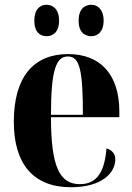

<svg xmlns="http://www.w3.org/2000/svg" viewBox="-20 -776 556 806"><path d="M364 -624C388 -624 415 -641 415 -689C415 -738 388 -756 364 -756C335 -756 310 -738 310 -689C310 -641 335 -624 364 -624ZM175 -624C202 -624 228 -641 228 -689C228 -738 202 -756 175 -756C149 -756 124 -738 124 -689C124 -641 149 -624 175 -624ZM278 10C407 10 464 -50 464 -107C464 -131 449 -147 427 -153C418 -40 377 -3 315 -3C230 -3 194 -77 194 -284H481V-307C481 -465 400 -549 266 -549C121 -549 38 -453 38 -265C38 -91 117 10 278 10ZM328 -294H194C194 -484 216 -539 265 -539C314 -539 328 -484 328 -294Z"/></svg>

Font: Noto Serif Display Condensed ExtraBold
Style: Regular
Weight: 800
Width: 3
Designer: Monotype Design Team
Foundry: Monotype Imaging Inc.
Version: Version 2.009